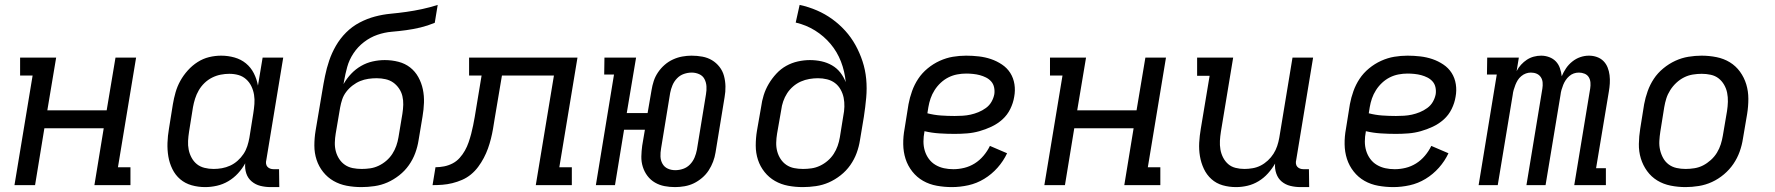

<svg xmlns="http://www.w3.org/2000/svg" viewBox="-20 -755 7240 783"><path d="M39 0 113 -447H62V-520H209L173 -305H415L451 -520H535L461 -73H512V0H365L403 -232H161L123 0Z M817 8Q788 8 761.5 0.5Q735 -7 715 -24Q695 -41 683 -65.5Q671 -90 666.5 -117Q662 -144 663 -172.5Q664 -201 669 -230L685 -330Q689 -354 696 -378.5Q703 -403 715.5 -425.5Q728 -448 746 -468Q764 -488 786 -502Q808 -516 832.5 -522Q857 -528 882 -528Q910 -528 936.5 -520.5Q963 -513 983 -496.5Q1003 -480 1015 -456.5Q1027 -433 1032 -406L1051 -520H1135L1066 -102Q1064 -95 1065 -87.5Q1066 -80 1070.5 -75Q1075 -70 1081.5 -67.5Q1088 -65 1096 -65H1118L1119 8H1084Q1062 8 1042 3Q1022 -2 1006.5 -15Q991 -28 984.5 -47.5Q978 -67 980 -89Q968 -67 950.5 -48Q933 -29 911 -16Q889 -3 864.5 2.5Q840 8 817 8ZM851 -66Q868 -66 885 -69Q902 -72 918.5 -79.5Q935 -87 949 -99.5Q963 -112 973 -127Q983 -142 988.5 -159Q994 -176 997 -193L1013 -293Q1016 -312 1017.5 -331Q1019 -350 1016 -368.5Q1013 -387 1005 -403.5Q997 -420 983.5 -432Q970 -444 952.5 -449Q935 -454 915 -454Q898 -454 880 -450.5Q862 -447 845 -438.5Q828 -430 814 -416.5Q800 -403 790.5 -386.5Q781 -370 775.5 -352.5Q770 -335 767 -318L751 -218Q748 -199 747 -180.5Q746 -162 749.5 -144.5Q753 -127 761.5 -111.5Q770 -96 783 -85.5Q796 -75 814 -70.5Q832 -66 851 -66Z M1454 8Q1423 8 1394 2.5Q1365 -3 1340.5 -17Q1316 -31 1298 -53.5Q1280 -76 1271 -103.5Q1262 -131 1262 -161.5Q1262 -192 1267 -222L1294 -382Q1299 -413 1305.5 -445Q1312 -477 1322.5 -508Q1333 -539 1350 -568.5Q1367 -598 1391.5 -622.5Q1416 -647 1446.5 -663Q1477 -679 1509 -687.5Q1541 -696 1573 -699Q1605 -702 1637 -706.5Q1669 -711 1701.5 -718Q1734 -725 1765 -735L1753 -662Q1724 -650 1695 -643Q1666 -636 1636.5 -632Q1607 -628 1577.5 -625.5Q1548 -623 1519 -613Q1490 -603 1464.5 -583.5Q1439 -564 1421.5 -537.5Q1404 -511 1396 -482Q1388 -453 1383 -424L1381 -412Q1394 -435 1412 -454Q1430 -473 1452.5 -486Q1475 -499 1500 -504.5Q1525 -510 1549 -510Q1578 -510 1605 -503Q1632 -496 1652.5 -480Q1673 -464 1686 -440.5Q1699 -417 1704.5 -390.5Q1710 -364 1709 -336Q1708 -308 1703 -279L1687 -183Q1683 -157 1673.5 -131Q1664 -105 1647.5 -81.5Q1631 -58 1608 -40Q1585 -22 1560 -11Q1535 0 1507.5 4Q1480 8 1454 8ZM1455 -66Q1472 -66 1489.5 -68.5Q1507 -71 1524 -79Q1541 -87 1555.5 -99.5Q1570 -112 1580 -127.5Q1590 -143 1596 -160Q1602 -177 1605 -195L1621 -291Q1624 -310 1624.5 -328Q1625 -346 1621 -363Q1617 -380 1607 -394.5Q1597 -409 1583.5 -418.5Q1570 -428 1552.5 -432Q1535 -436 1516 -436Q1499 -436 1482 -433.5Q1465 -431 1449 -424.5Q1433 -418 1418 -406.5Q1403 -395 1392 -380.5Q1381 -366 1375.5 -349.5Q1370 -333 1367 -316L1349 -210Q1346 -192 1345.5 -173.5Q1345 -155 1349.5 -138Q1354 -121 1363.5 -106.5Q1373 -92 1387 -82.5Q1401 -73 1418.5 -69.5Q1436 -66 1455 -66Z M2165 0 2239 -447H2027L1997 -269Q1994 -249 1990.5 -229Q1987 -209 1982 -189Q1977 -169 1970 -149.5Q1963 -130 1953 -111Q1943 -92 1930 -74.5Q1917 -57 1900.5 -43.5Q1884 -30 1864.5 -21.5Q1845 -13 1824.5 -8Q1804 -3 1784 -1.5Q1764 0 1744 0L1756 -73Q1773 -73 1791 -76.5Q1809 -80 1825.5 -88.5Q1842 -97 1854.5 -111Q1867 -125 1876 -141Q1885 -157 1891 -174.5Q1897 -192 1901.5 -209Q1906 -226 1909.5 -243.5Q1913 -261 1916 -278L1944 -447H1893V-520H2335L2261 -73H2312V0Z M2733 8Q2711 8 2690 4Q2669 0 2651 -10.5Q2633 -21 2620.5 -37.5Q2608 -54 2601.5 -74.5Q2595 -95 2595.5 -117Q2596 -139 2599 -161L2610 -226H2525L2488 0H2410L2484 -451H2444L2445 -520H2574L2536 -294H2621L2637 -387Q2640 -406 2646 -424.5Q2652 -443 2663.5 -460Q2675 -477 2690.5 -490.5Q2706 -504 2724.5 -512.5Q2743 -521 2762.5 -524.5Q2782 -528 2800 -528Q2823 -528 2844.5 -524Q2866 -520 2883.5 -509.5Q2901 -499 2914 -482.5Q2927 -466 2932.5 -445.5Q2938 -425 2938.5 -403Q2939 -381 2935 -359L2898 -133Q2895 -114 2888 -95.5Q2881 -77 2870 -60Q2859 -43 2843 -29.5Q2827 -16 2809.5 -7.5Q2792 1 2772 4.5Q2752 8 2733 8ZM2734 -61Q2750 -61 2766 -66.5Q2782 -72 2794 -84.5Q2806 -97 2812.5 -112.5Q2819 -128 2822 -144L2859 -370Q2862 -387 2861 -403Q2860 -419 2853 -432.5Q2846 -446 2831.5 -452.5Q2817 -459 2801 -459Q2785 -459 2769 -453.5Q2753 -448 2741 -435.5Q2729 -423 2722.5 -407.5Q2716 -392 2713 -376L2676 -150Q2673 -133 2673.5 -117Q2674 -101 2681.5 -87.5Q2689 -74 2703 -67.5Q2717 -61 2734 -61Z M3254 8Q3223 8 3194 2.5Q3165 -3 3140.5 -17Q3116 -31 3098 -53.5Q3080 -76 3071 -103.5Q3062 -131 3062 -161.5Q3062 -192 3067 -222L3084 -319Q3087 -343 3094.5 -367Q3102 -391 3115 -413Q3128 -435 3146 -454.5Q3164 -474 3186.5 -486.5Q3209 -499 3234 -504.5Q3259 -510 3283 -510Q3307 -510 3330 -505Q3353 -500 3373 -488.5Q3393 -477 3407 -459Q3421 -441 3429 -420Q3425 -464 3409.5 -504Q3394 -544 3367 -576Q3340 -608 3304 -630.5Q3268 -653 3225 -663L3241 -735Q3278 -727 3311.5 -712.5Q3345 -698 3374 -677Q3403 -656 3427 -629.5Q3451 -603 3468.5 -571.5Q3486 -540 3497.5 -505Q3509 -470 3512.5 -432.5Q3516 -395 3512.5 -356.5Q3509 -318 3503 -279L3487 -183Q3483 -157 3473.5 -131Q3464 -105 3447.5 -81.5Q3431 -58 3408 -40Q3385 -22 3360 -11Q3335 0 3307.5 4Q3280 8 3254 8ZM3255 -66Q3272 -66 3289.5 -68.5Q3307 -71 3324 -79Q3341 -87 3355.5 -99.5Q3370 -112 3380 -127.5Q3390 -143 3396 -160Q3402 -177 3405 -195L3419 -282Q3423 -301 3423.5 -320Q3424 -339 3420.5 -356.5Q3417 -374 3408 -390Q3399 -406 3385 -416.5Q3371 -427 3353 -431.5Q3335 -436 3316 -436Q3299 -436 3281 -433Q3263 -430 3246 -422.5Q3229 -415 3214.5 -402.5Q3200 -390 3190 -374.5Q3180 -359 3174 -341.5Q3168 -324 3166 -307L3149 -210Q3146 -192 3145.5 -173.5Q3145 -155 3149.5 -138Q3154 -121 3163.5 -106.5Q3173 -92 3187 -82.5Q3201 -73 3218.5 -69.5Q3236 -66 3255 -66Z M3862 8Q3831 8 3800.5 2.5Q3770 -3 3744.5 -17.5Q3719 -32 3700.5 -55.5Q3682 -79 3673 -107Q3664 -135 3663.5 -166.5Q3663 -198 3669 -230L3685 -330Q3690 -357 3699.5 -383.5Q3709 -410 3724.5 -433.5Q3740 -457 3763 -476Q3786 -495 3812.5 -507Q3839 -519 3866 -523.5Q3893 -528 3920 -528Q3946 -528 3972 -525Q3998 -522 4021.5 -514Q4045 -506 4066 -492Q4087 -478 4100 -457.5Q4113 -437 4117 -411.5Q4121 -386 4116 -360Q4112 -335 4100 -310.5Q4088 -286 4068 -268Q4048 -250 4023.5 -238.5Q3999 -227 3974 -220Q3949 -213 3923.5 -211Q3898 -209 3873 -209Q3842 -209 3811 -211Q3780 -213 3750 -220V-218Q3746 -198 3746 -178Q3746 -158 3751.5 -140Q3757 -122 3768 -107Q3779 -92 3795 -82.5Q3811 -73 3829.5 -69Q3848 -65 3868 -65Q3890 -65 3912.5 -70.5Q3935 -76 3955 -88.5Q3975 -101 3991 -120Q4007 -139 4017 -160L4087 -130Q4072 -98 4048 -71Q4024 -44 3993.5 -25.5Q3963 -7 3929 0.5Q3895 8 3862 8ZM3873 -282Q3889 -282 3905.5 -283Q3922 -284 3938 -287.5Q3954 -291 3970 -297.5Q3986 -304 4000.5 -314.5Q4015 -325 4023.5 -340Q4032 -355 4035 -371Q4037 -385 4034 -399Q4031 -413 4022 -423Q4013 -433 4001 -439Q3989 -445 3976 -448.5Q3963 -452 3948.5 -453.5Q3934 -455 3920 -455Q3902 -455 3883.5 -451.5Q3865 -448 3848 -439.5Q3831 -431 3816.5 -417.5Q3802 -404 3791.5 -387.5Q3781 -371 3775 -353.5Q3769 -336 3766 -318L3762 -293Q3789 -286 3817 -284Q3845 -282 3873 -282Z M4239 0 4313 -447H4262V-520H4409L4373 -305H4615L4651 -520H4735L4661 -73H4712V0H4565L4603 -232H4361L4323 0Z M5021 8Q4992 8 4966 0.5Q4940 -7 4920.5 -24.5Q4901 -42 4889.5 -66.5Q4878 -91 4873.5 -118Q4869 -145 4870.5 -173Q4872 -201 4877 -230L4913 -446H4862V-520H5009L4959 -218Q4956 -199 4955 -181Q4954 -163 4957 -145.5Q4960 -128 4968 -112.5Q4976 -97 4988.5 -86Q5001 -75 5018.5 -70.5Q5036 -66 5055 -66Q5071 -66 5088.5 -69Q5106 -72 5121.5 -80Q5137 -88 5150.5 -100.5Q5164 -113 5173.5 -128Q5183 -143 5188.5 -159.5Q5194 -176 5197 -193L5251 -520H5335L5266 -102Q5264 -95 5265 -87.5Q5266 -80 5270.5 -75Q5275 -70 5281.5 -67.5Q5288 -65 5296 -65H5318L5319 8H5284Q5262 8 5242 3Q5222 -2 5207 -14.5Q5192 -27 5185 -47Q5178 -67 5180 -88Q5168 -67 5151 -48Q5134 -29 5112.5 -16Q5091 -3 5067.5 2.5Q5044 8 5021 8Z M5662 8Q5631 8 5600.5 2.5Q5570 -3 5544.5 -17.5Q5519 -32 5500.5 -55.5Q5482 -79 5473 -107Q5464 -135 5463.5 -166.5Q5463 -198 5469 -230L5485 -330Q5490 -357 5499.5 -383.5Q5509 -410 5524.5 -433.5Q5540 -457 5563 -476Q5586 -495 5612.5 -507Q5639 -519 5666 -523.5Q5693 -528 5720 -528Q5746 -528 5772 -525Q5798 -522 5821.5 -514Q5845 -506 5866 -492Q5887 -478 5900 -457.5Q5913 -437 5917 -411.5Q5921 -386 5916 -360Q5912 -335 5900 -310.5Q5888 -286 5868 -268Q5848 -250 5823.5 -238.5Q5799 -227 5774 -220Q5749 -213 5723.5 -211Q5698 -209 5673 -209Q5642 -209 5611 -211Q5580 -213 5550 -220V-218Q5546 -198 5546 -178Q5546 -158 5551.5 -140Q5557 -122 5568 -107Q5579 -92 5595 -82.5Q5611 -73 5629.5 -69Q5648 -65 5668 -65Q5690 -65 5712.5 -70.5Q5735 -76 5755 -88.5Q5775 -101 5791 -120Q5807 -139 5817 -160L5887 -130Q5872 -98 5848 -71Q5824 -44 5793.5 -25.5Q5763 -7 5729 0.5Q5695 8 5662 8ZM5673 -282Q5689 -282 5705.5 -283Q5722 -284 5738 -287.5Q5754 -291 5770 -297.5Q5786 -304 5800.5 -314.5Q5815 -325 5823.5 -340Q5832 -355 5835 -371Q5837 -385 5834 -399Q5831 -413 5822 -423Q5813 -433 5801 -439Q5789 -445 5776 -448.5Q5763 -452 5748.5 -453.5Q5734 -455 5720 -455Q5702 -455 5683.5 -451.5Q5665 -448 5648 -439.5Q5631 -431 5616.5 -417.5Q5602 -404 5591.5 -387.5Q5581 -371 5575 -353.5Q5569 -336 5566 -318L5562 -293Q5589 -286 5617 -284Q5645 -282 5673 -282Z M6010 0 6084 -451H6044L6045 -520H6174L6165 -465Q6172 -479 6183 -491Q6194 -503 6207 -511.5Q6220 -520 6235 -524Q6250 -528 6265 -528Q6282 -528 6298 -522Q6314 -516 6325 -504.5Q6336 -493 6341.5 -477Q6347 -461 6349 -444Q6356 -461 6366.5 -476.5Q6377 -492 6392 -504Q6407 -516 6424.5 -522Q6442 -528 6460 -528Q6477 -528 6492.5 -522.5Q6508 -517 6519 -506Q6530 -495 6536 -480Q6542 -465 6544 -448.5Q6546 -432 6545 -415Q6544 -398 6541 -381L6489 -69H6529V0H6400L6465 -394Q6467 -406 6466 -418.5Q6465 -431 6459 -440.5Q6453 -450 6442 -454.5Q6431 -459 6419 -459Q6408 -459 6398 -455.5Q6388 -452 6379.5 -444.5Q6371 -437 6365 -428Q6359 -419 6355 -409Q6351 -399 6348 -388.5Q6345 -378 6344 -368L6283 0H6205L6270 -394Q6272 -406 6271 -418.5Q6270 -431 6263.5 -440.5Q6257 -450 6246.5 -454.5Q6236 -459 6223 -459Q6213 -459 6203 -455.5Q6193 -452 6184 -444.5Q6175 -437 6169.5 -428Q6164 -419 6160 -409Q6156 -399 6153 -388.5Q6150 -378 6149 -368L6088 0Z M6854 8Q6823 8 6793 2Q6763 -4 6738.5 -19Q6714 -34 6697 -57.5Q6680 -81 6671.5 -109Q6663 -137 6663.5 -168Q6664 -199 6669 -230L6685 -330Q6690 -357 6699.5 -383.5Q6709 -410 6724.5 -433.5Q6740 -457 6763 -476Q6786 -495 6812 -507Q6838 -519 6865.5 -523.5Q6893 -528 6919 -528Q6950 -528 6980 -522Q7010 -516 7034.5 -501Q7059 -486 7076 -462.5Q7093 -439 7101.5 -411Q7110 -383 7110 -352Q7110 -321 7105 -290L7088 -190Q7084 -163 7074.5 -136.5Q7065 -110 7049 -86.5Q7033 -63 7010.5 -44Q6988 -25 6962 -13Q6936 -1 6908 3.5Q6880 8 6854 8ZM6854 -66Q6872 -66 6890.5 -69Q6909 -72 6925.5 -80.5Q6942 -89 6957 -102.5Q6972 -116 6982 -132.5Q6992 -149 6997.5 -166.5Q7003 -184 7006 -202L7023 -302Q7026 -321 7026.5 -340Q7027 -359 7023.5 -376.5Q7020 -394 7011 -409.5Q7002 -425 6988.5 -435.5Q6975 -446 6957 -450Q6939 -454 6920 -454Q6902 -454 6883.5 -451Q6865 -448 6848 -439.5Q6831 -431 6816.5 -417.5Q6802 -404 6791.5 -387.5Q6781 -371 6775.5 -353.5Q6770 -336 6767 -318L6751 -218Q6748 -199 6747 -180Q6746 -161 6750 -143.5Q6754 -126 6762.5 -110.5Q6771 -95 6785 -84.5Q6799 -74 6817 -70Q6835 -66 6854 -66Z"/></svg>

Font: Iosevka HT Extended
Style: Italic
Weight: 400
Width: 7
Italic angle: -9°
Monospace: yes
Designer: Belleve Invis
Foundry: Belleve Invis
Version: Version 32.3.0; ttfautohint (v1.8.4)